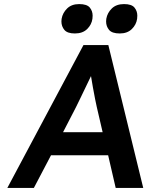

<svg xmlns="http://www.w3.org/2000/svg" viewBox="-20 -921 738 941"><path d="M16 0 389 -700H511L682 0H547L510 -160H230L146 0ZM289 -273H483L454 -398Q451 -410 446 -436Q441 -462 435.5 -492Q430 -522 426 -548Q425 -546 424 -544Q412 -519 399 -492Q386 -465 374 -440Q362 -415 352 -395ZM567 -757Q529 -757 514.5 -774.5Q500 -792 500 -816Q500 -822 501 -829Q506 -858 528 -879.5Q550 -901 588 -901Q625 -901 639 -884Q653 -867 653 -844Q653 -837 652 -829Q648 -800 626 -778.5Q604 -757 567 -757ZM347 -757Q310 -757 295.5 -774.5Q281 -792 281 -816Q281 -822 282 -829Q287 -858 309 -879.5Q331 -901 368 -901Q406 -901 420 -884Q434 -867 434 -844Q434 -837 433 -829Q429 -800 407 -778.5Q385 -757 347 -757Z"/></svg>

Font: Lexend Med
Style: Italic
Weight: 500
Italic angle: -8.13011°
Designer: Bonnie Shaver-Troup, Thomas Jockin
Foundry: Lexend
Version: Version 1.007